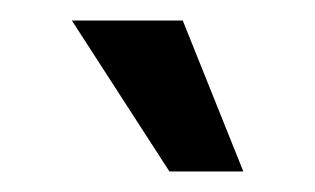

<svg xmlns="http://www.w3.org/2000/svg" viewBox="-20 -747 307 187"><path d="M158 -727 217 -580H145L50 -727Z"/></svg>

Font: MedMera Sans Display
Style: Regular
Weight: 500
Designer: Kasper Nordkvist
Foundry: UNCUT.wtf
Version: Version 1.300